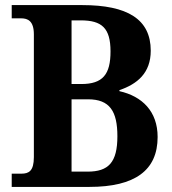

<svg xmlns="http://www.w3.org/2000/svg" viewBox="-20 -734 674 754"><path d="M26 0H331C510 0 599 -65 599 -196C599 -297 538 -356 449 -376V-380C519 -404 572 -447 572 -535C572 -659 480 -714 303 -714H26V-662H63C89 -662 113 -652 113 -599V-117C113 -62 93 -52 64 -52H26ZM299 -404H261V-654H297C380 -654 414 -624 414 -532C414 -442 384 -404 299 -404ZM324 -60H261V-344H326C411 -344 441 -297 441 -199C441 -96 406 -60 324 -60Z"/></svg>

Font: Noto Serif Bengali SemiCondensed
Style: Bold
Weight: 700
Width: 4
Designer: Juan Bruce, Universal Thirst, Indian Type Foundry and the Monotype Design Team.
Foundry: Monotype Imaging Inc.
Version: Version 2.003